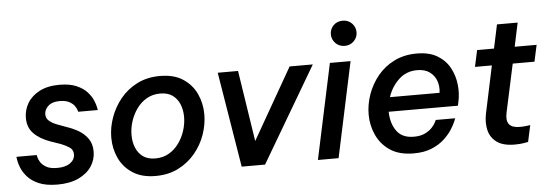

<svg xmlns="http://www.w3.org/2000/svg" viewBox="-49 -906 3047 1064"><g transform="rotate(-5 1474.0 -373.5)"><path d="M232 10Q169 10 128.5 -7.5Q88 -25 65.5 -51Q43 -77 33 -102.5Q23 -128 20.5 -145.5Q18 -163 18 -163H131Q131 -163 133.5 -151Q136 -139 146 -123Q156 -107 177.5 -94.5Q199 -82 239 -82Q285 -82 311 -101Q337 -120 337 -149Q337 -175 316.5 -188.5Q296 -202 270 -212L212 -232Q154 -253 121.5 -286.5Q89 -320 89 -373Q89 -417 111.5 -455Q134 -493 179 -516.5Q224 -540 290 -540Q347 -540 384 -524Q421 -508 442.5 -484.5Q464 -461 474 -437.5Q484 -414 487 -398Q490 -382 490 -382H381Q381 -382 378 -392Q375 -402 365.5 -415.5Q356 -429 336 -439.5Q316 -450 283 -450Q242 -450 220 -430Q198 -410 198 -384Q198 -362 213.5 -348Q229 -334 254 -324L313 -302Q344 -292 375 -274Q406 -256 426.5 -227Q447 -198 447 -155Q447 -110 422 -72.5Q397 -35 349 -12.5Q301 10 232 10Z M778 10Q701 10 650.5 -23Q600 -56 575.5 -109Q551 -162 551 -223Q551 -279 571 -335Q591 -391 629 -437.5Q667 -484 722.5 -512Q778 -540 849 -540Q927 -540 977 -507Q1027 -474 1051.5 -421Q1076 -368 1076 -307Q1076 -251 1056.5 -195Q1037 -139 998.5 -92.5Q960 -46 904.5 -18Q849 10 778 10ZM785 -87Q827 -87 860 -106Q893 -125 916 -157Q939 -189 951 -227Q963 -265 963 -303Q963 -341 950 -373Q937 -405 910.5 -424Q884 -443 842 -443Q800 -443 767 -424Q734 -405 711 -373Q688 -341 676 -303Q664 -265 664 -227Q664 -189 677 -157Q690 -125 716.5 -106Q743 -87 785 -87Z M1257 0 1170 -530H1283L1344 -135L1570 -530H1699L1387 0Z M1885 -617Q1853 -617 1833 -638Q1813 -659 1813 -687Q1813 -716 1833 -736.5Q1853 -757 1885 -757Q1915 -757 1935.5 -736.5Q1956 -716 1956 -687Q1956 -658 1935.5 -637.5Q1915 -617 1885 -617ZM1681 0 1794 -530H1909L1796 0Z M2214 10Q2134 10 2083.5 -23.5Q2033 -57 2008 -111Q1983 -165 1983 -226Q1983 -282 2002.5 -337.5Q2022 -393 2059.5 -439Q2097 -485 2152 -512.5Q2207 -540 2278 -540Q2347 -540 2392 -513Q2437 -486 2460.5 -442.5Q2484 -399 2489.5 -348Q2495 -297 2484 -250L2480 -232H2095Q2096 -168 2126.5 -125Q2157 -82 2222 -82Q2260 -82 2285 -94.5Q2310 -107 2324.5 -123Q2339 -139 2345 -151.5Q2351 -164 2351 -164H2459Q2459 -164 2452 -146.5Q2445 -129 2428.5 -103Q2412 -77 2384 -51Q2356 -25 2314 -7.5Q2272 10 2214 10ZM2109 -312H2385Q2390 -346 2379.5 -377Q2369 -408 2342 -428Q2315 -448 2272 -448Q2211 -448 2169 -408Q2127 -368 2109 -312Z M2775 10Q2711 10 2676 -15.5Q2641 -41 2631 -83Q2621 -125 2631 -174L2687 -438H2593L2613 -530H2707L2735 -662H2850L2822 -530H2944L2924 -438H2803L2745 -169Q2736 -125 2753 -105Q2770 -85 2811 -85Q2832 -85 2851 -87.5Q2870 -90 2870 -90L2850 2Q2850 2 2828 6Q2806 10 2775 10Z"/></g></svg>

Font: Be Vietnam Pro Medium
Style: Italic
Weight: 500
Italic angle: -12°
Designer: Lam Bao, Tony Le, Vietanh Nguyen
Foundry: Yellow Type Foundry
Version: Version 1.002; ttfautohint (v1.8.3)